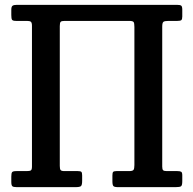

<svg xmlns="http://www.w3.org/2000/svg" viewBox="-20 -770 796 790"><path d="M533 -659Q533 -674.5 529.8 -679.2Q526.5 -684 511 -684H246Q233 -684 229.5 -680Q226 -676 226 -662.5V-87.5Q226 -75 229.2 -70.5Q232.5 -66 245.5 -66H300.5Q311 -66 314.5 -63Q318 -60 318 -48.5V-26Q318 -8.5 313 -4.2Q308 0 291 0H48.5Q35 0 30.8 -3.8Q26.5 -7.5 26.5 -22V-43.5Q26.5 -57.5 30 -61.8Q33.5 -66 47.5 -66H89Q102 -66 106.8 -68.8Q111.5 -71.5 111.5 -84.5V-664Q111.5 -676.5 107.2 -680.2Q103 -684 91 -684H46Q32.5 -684 29.5 -688.8Q26.5 -693.5 26.5 -708V-729.5Q26.5 -742.5 31.5 -746.2Q36.5 -750 48.5 -750H709Q721 -750 725.5 -746.8Q730 -743.5 730 -730V-702Q730 -690.5 726 -687.2Q722 -684 710 -684H674Q657.5 -684 652.5 -680.2Q647.5 -676.5 647.5 -660.5V-84.5Q647.5 -73.5 651 -69.8Q654.5 -66 666 -66H710Q721 -66 725.5 -63.2Q730 -60.5 730 -48.5V-24.5Q730 -7 724.8 -3.5Q719.5 0 703 0H465.5Q451 0 446.8 -4.2Q442.5 -8.5 442.5 -24V-47.5Q442.5 -58.5 445.2 -62.2Q448 -66 458.5 -66H511Q526 -66 529.5 -71.2Q533 -76.5 533 -91Z"/></svg>

Font: Besley* Narrow Medium
Style: Regular
Weight: 500
Width: 4
Designer: Owen Earl
Foundry: indestructible type*
Version: Version 3.000; ttfautohint (v1.8.3)